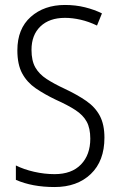

<svg xmlns="http://www.w3.org/2000/svg" viewBox="-20 -744 485 774"><path d="M401 -189Q401 -95 346 -42.5Q291 10 200 10Q110 10 44 -19V-77Q76 -61 117.5 -51.5Q159 -42 200 -42Q269 -42 306.5 -81Q344 -120 344 -185Q344 -227 329.5 -253.5Q315 -280 284.5 -300Q254 -320 205 -342Q159 -364 124 -388Q89 -412 69.5 -448Q50 -484 50 -541Q50 -628 104 -676Q158 -724 242 -724Q285 -724 323 -714.5Q361 -705 391 -690L371 -641Q338 -657 305 -664.5Q272 -672 242 -672Q179 -672 143 -637.5Q107 -603 107 -543Q107 -499 122.5 -472Q138 -445 168 -425.5Q198 -406 241 -386Q292 -362 328 -337Q364 -312 382.5 -277Q401 -242 401 -189Z"/></svg>

Font: Noto Sans Lao UI Cond Light
Style: Regular
Weight: 300
Width: 3
Designer: Monotype Design Team
Foundry: Monotype Imaging Inc.
Version: Version 2.000; ttfautohint (v1.8.4.7-5d5b)